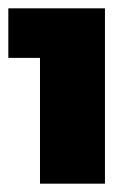

<svg xmlns="http://www.w3.org/2000/svg" viewBox="-21 -801 319 461"><path d="M-1 -781H231V-360H75V-662H-1Z"/></svg>

Font: Gontserrat Black
Style: Regular
Weight: 900
Designer: Julieta Ulanovsky
Foundry: Julieta Ulanovsky
Version: Version 6.001